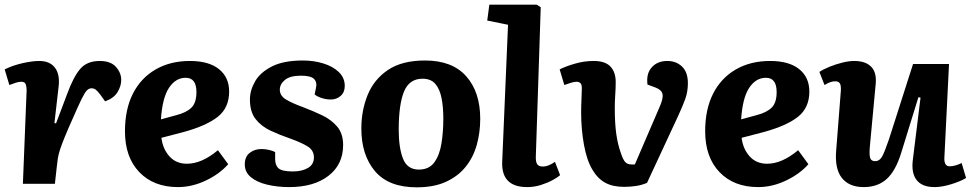

<svg xmlns="http://www.w3.org/2000/svg" viewBox="-20 -787 4157 822"><path d="M94 -401Q94 -416 90 -426.5Q86 -437 71 -437Q61 -437 48 -433Q35 -429 20 -423L0 -490Q37 -508 78.5 -517Q120 -526 148 -526Q193 -526 215 -497.5Q237 -469 231 -417L213 -260L220 -259L268 -386Q294 -457 323 -491.5Q352 -526 407 -526Q454 -526 476.5 -500.5Q499 -475 499 -445Q499 -419 483.5 -393Q468 -367 430 -353L410 -381Q398 -397 390 -403Q382 -409 372 -409Q361 -409 352 -400Q343 -391 329.5 -363.5Q316 -336 292 -281Q270 -232 257 -200Q244 -168 237 -146.5Q230 -125 227.5 -108Q225 -91 223 -72L215 0H78Z M793 -526Q874 -526 917.5 -491Q961 -456 961 -395Q961 -326 913 -287.5Q865 -249 767 -222L671 -197Q677 -149 705.5 -117.5Q734 -86 780 -86Q844 -86 913 -144L957 -84Q920 -42 861 -14Q802 14 742 14Q638 14 576.5 -50Q515 -114 515 -225Q515 -319 549 -386Q583 -453 646 -489.5Q709 -526 793 -526ZM821 -393Q821 -454 775 -454Q732 -454 703.5 -411Q675 -368 669 -276L735 -294Q778 -305 799.5 -326Q821 -347 821 -393Z M1234 -53Q1273 -53 1298.5 -68Q1324 -83 1324 -113Q1324 -143 1298 -159.5Q1272 -176 1222 -194Q1178 -209 1138.5 -227.5Q1099 -246 1074.5 -277Q1050 -308 1050 -361Q1050 -400 1072 -438.5Q1094 -477 1144 -502.5Q1194 -528 1277 -528Q1323 -528 1364 -515.5Q1405 -503 1430.5 -478.5Q1456 -454 1456 -419Q1456 -392 1438.5 -376.5Q1421 -361 1396 -361Q1375 -361 1355 -368Q1335 -375 1327 -383L1332 -407Q1339 -434 1325 -448.5Q1311 -463 1269 -463Q1222 -463 1200 -445Q1178 -427 1178 -403Q1178 -377 1204.5 -361Q1231 -345 1278 -328Q1320 -312 1359 -293.5Q1398 -275 1423.5 -245Q1449 -215 1449 -166Q1449 -83 1386.5 -34.5Q1324 14 1218 14Q1167 14 1123.5 3.5Q1080 -7 1054 -28.5Q1028 -50 1028 -83Q1028 -116 1049 -132.5Q1070 -149 1099 -149Q1116 -149 1132.5 -145Q1149 -141 1158 -136V-106Q1158 -79 1173 -66Q1188 -53 1234 -53Z M1764 15Q1644 15 1585.5 -54Q1527 -123 1527 -237Q1527 -314 1554 -380.5Q1581 -447 1641 -487.5Q1701 -528 1800 -528Q1916 -528 1976 -460.5Q2036 -393 2036 -278Q2036 -221 2021.5 -168Q2007 -115 1974.5 -74Q1942 -33 1890 -9Q1838 15 1764 15ZM1773 -61Q1817 -61 1839.5 -92Q1862 -123 1870 -173Q1878 -223 1878 -279Q1878 -328 1870.5 -366.5Q1863 -405 1844 -427.5Q1825 -450 1789 -450Q1732 -450 1709.5 -394.5Q1687 -339 1687 -232Q1687 -154 1705.5 -107.5Q1724 -61 1773 -61Z M2155 -681 2066 -699 2075 -767H2278L2295 -756L2274 -117Q2273 -97 2279 -85.5Q2285 -74 2305 -74Q2327 -74 2356 -94L2378 -37Q2368 -28 2346 -16Q2324 -4 2295.5 5Q2267 14 2237 14Q2126 14 2130 -94Z M2652 13Q2603 13 2570.5 -5Q2538 -23 2516 -61Q2492 -101 2480 -167.5Q2468 -234 2468 -306Q2468 -333 2469.5 -362.5Q2471 -392 2471 -408Q2471 -425 2465 -431Q2459 -437 2448 -437Q2438 -437 2422.5 -432Q2407 -427 2396 -423L2376 -490Q2402 -503 2441.5 -514.5Q2481 -526 2522 -526Q2571 -526 2593.5 -502Q2616 -478 2616 -436Q2616 -410 2614 -381.5Q2612 -353 2612 -325Q2612 -259 2618.5 -213Q2625 -167 2639 -129Q2648 -102 2657.5 -92.5Q2667 -83 2683 -83H2698L2803 -327Q2820 -365 2816.5 -383.5Q2813 -402 2787 -412L2752 -425Q2746 -472 2770.5 -499Q2795 -526 2837 -526Q2875 -526 2900 -502Q2925 -478 2925 -431Q2925 -394 2913.5 -362.5Q2902 -331 2883 -290L2750 -4Q2726 6 2701 9.5Q2676 13 2652 13Z M3277 -526Q3358 -526 3401.5 -491Q3445 -456 3445 -395Q3445 -326 3397 -287.5Q3349 -249 3251 -222L3155 -197Q3161 -149 3189.5 -117.5Q3218 -86 3264 -86Q3328 -86 3397 -144L3441 -84Q3404 -42 3345 -14Q3286 14 3226 14Q3122 14 3060.5 -50Q2999 -114 2999 -225Q2999 -319 3033 -386Q3067 -453 3130 -489.5Q3193 -526 3277 -526ZM3305 -393Q3305 -454 3259 -454Q3216 -454 3187.5 -411Q3159 -368 3153 -276L3219 -294Q3262 -305 3283.5 -326Q3305 -347 3305 -393Z M3488 -479Q3504 -490 3531 -501Q3558 -512 3586.5 -519Q3615 -526 3637 -526Q3686 -526 3710 -501Q3734 -476 3729 -427L3704 -159Q3701 -124 3705.5 -110.5Q3710 -97 3727 -97Q3745 -97 3756 -116Q3767 -135 3786 -191L3889 -513H4043L4023 -110Q4022 -75 4046 -75Q4058 -75 4071.5 -79Q4085 -83 4097 -89L4116 -25Q4091 -10 4051.5 2Q4012 14 3981 14Q3928 14 3904.5 -16Q3881 -46 3888 -102L3921 -369L3912 -371L3839 -135Q3815 -56 3776.5 -21Q3738 14 3678 14Q3615 14 3584 -25.5Q3553 -65 3560 -144L3580 -400Q3581 -423 3575 -431Q3569 -439 3556 -439Q3535 -439 3510 -423Z"/></svg>

Font: Literata 12pt
Style: Bold Italic
Weight: 700
Italic angle: -2°
Designer: Latin by Veronika Burian and Jose Scaglione. Greek by Irene Vlachou. Cyrillic by Vera Evstafieva
Foundry: TypeTogether
Version: Version 3.002